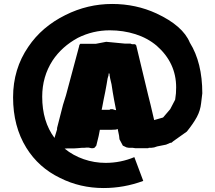

<svg xmlns="http://www.w3.org/2000/svg" viewBox="-20 -809 1086 969"><path d="M283 89Q175 37 113 -63Q46 -171 46 -318Q46 -461 123 -573Q191 -674 310 -733Q422 -789 546 -789Q666 -789 770 -741Q903 -679 938 -594Q1001 -493 1001 -338L995 -288Q991 -251 973.5 -218.5Q956 -186 923 -145L854 -96L846 -89L839 -88L818 -79L773 -70L758 -65L743 -63H731L728 -61H663L650 -63H631L619 -65L600 -74L583 -106L581 -124L574 -158L565 -155L543 -154H484L478 -123L466 -74L461 -68L458 -64L450 -61H441L428 -64H415L405 -63H393L370 -61H369L353 -60H320L306 -59Q349 -24 402.5 -5.5Q456 13 513 13Q589 13 658 -16L703 104Q606 140 503 140Q384 140 283 89ZM268 -156V-163L298 -280L313 -328L380 -578V-581L385 -588H464L516 -598L610 -589H638L646 -586H659L663 -585L668 -579V-578L728 -328L740 -280L758 -203L803 -216L839 -258L864 -306L868 -338Q869 -348 869 -368Q869 -492 771 -578Q725 -617 663.5 -636.5Q602 -656 534 -656Q449 -656 373 -618Q292 -574 245 -503Q193 -422 193 -321Q193 -196 255 -113ZM566 -253 563 -268 556 -304 549 -344 543 -383 536 -413 533 -430V-434L530 -441L528 -434V-430L523 -413L518 -383L511 -345L503 -306L496 -269L493 -255H533L534 -256L538 -258H548L560 -254Z"/></svg>

Font: Sigmar One
Style: Regular
Weight: 400
Designer: Vernon Adams
Foundry: Vernon Adams
Version: Version 2.000